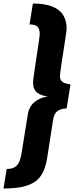

<svg xmlns="http://www.w3.org/2000/svg" viewBox="-38 -862 421 1092"><path d="M-18 210 0 99Q29 99 46 88.5Q63 78 71.5 58.5Q80 39 84 13L121 -216Q128 -256 157.5 -281Q187 -306 234 -314Q196 -317 173 -335.5Q150 -354 150 -392Q150 -403 154 -431.5Q158 -460 163.5 -496.5Q169 -533 174.5 -569.5Q180 -606 184 -632.5Q188 -659 188 -666Q188 -700 173.5 -711.5Q159 -723 130 -723L149 -842Q216 -842 259 -825Q302 -808 321.5 -776Q341 -744 341 -699Q341 -696 338.5 -676Q336 -656 331.5 -627Q327 -598 322 -566Q317 -534 312.5 -505Q308 -476 305.5 -455.5Q303 -435 303 -430Q303 -412 311.5 -402Q320 -392 334 -388Q348 -384 363 -382L341 -245Q312 -245 291.5 -232Q271 -219 265 -187L230 38Q222 85 206 118Q190 151 161.5 171Q133 191 89.5 200.5Q46 210 -18 210Z"/></svg>

Font: Exo Thin
Style: Bold Italic
Weight: 700
Italic angle: -9°
Version: Version 2.000